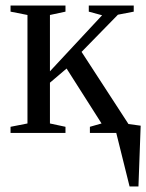

<svg xmlns="http://www.w3.org/2000/svg" viewBox="-20 -479 527 692"><path d="M487 -26 479 193H447L399 0H304V-22L346 -34L220 -232L160 -181V-34L216 -22V0H18V-22L79 -34V-425L18 -437V-459H216V-437L160 -425V-222L348 -424L300 -437V-459H462V-437L405 -426L274 -292L443 -32Z"/></svg>

Font: Libra Serif Modern
Style: Regular
Weight: 400
Designer: Stefan Peev, Context Ltd
Foundry: Stefan Peev, Context Ltd
Version: Version 1.000